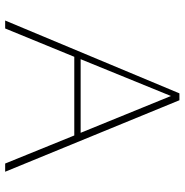

<svg xmlns="http://www.w3.org/2000/svg" viewBox="-6 -692 698 725"><g transform="rotate(90 342.5 -329.0)"><path d="M491 -261H194L87 0H57L332 -658H358L628 0H597ZM481 -285 342 -626 203 -285Z"/></g></svg>

Font: Ysabeau Extralight
Style: Regular
Weight: 200
Designer: Christian Thalmann (Catharsis Fonts)
Version: Version 0.003